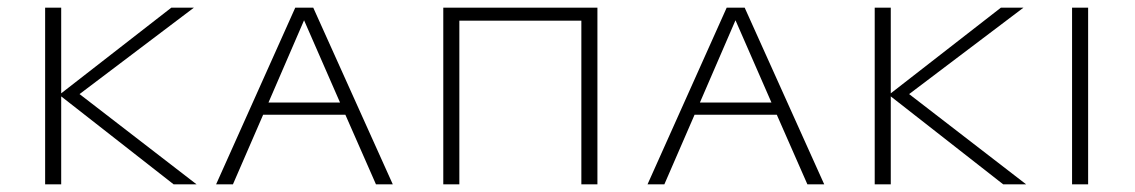

<svg xmlns="http://www.w3.org/2000/svg" viewBox="-20 -482 2968 502"><path d="M434 0 140 -230V0H98V-462H140V-238L428 -462H487L188 -236L494 0Z M883 -182H668L589 0H545L752 -462H799L1007 0H963ZM869 -214 775 -429 682 -214Z M1542 0H1500V-428H1181V0H1139V-462H1542Z M2011 -182H1796L1717 0H1673L1880 -462H1927L2135 0H2091ZM1997 -214 1903 -429 1810 -214Z M2603 0 2309 -230V0H2267V-462H2309V-238L2597 -462H2656L2357 -236L2663 0Z M2783 -462H2825V0H2783Z"/></svg>

Font: Ysabeau SC Light
Style: Regular
Weight: 300
Designer: Christian Thalmann (Catharsis Fonts)
Version: Version 0.003